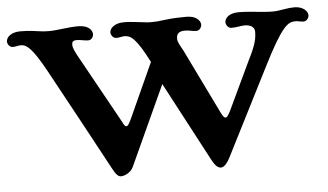

<svg xmlns="http://www.w3.org/2000/svg" viewBox="-44 -567 1111 651"><g transform="rotate(-5 511.0 -242.0)"><path d="M315.4 -11.2C325.2 7.3 333 17.1 343.3 17.1C355.5 17.1 376.5 7.8 385.3 -10.7L509.8 -282.2L653.3 -11.2C663.6 7.8 672.9 17.1 683.6 17.1C693.8 17.1 704.1 5.4 712.9 -10.7L864.3 -309.1C932.6 -444.8 952.6 -455.1 978 -455.1C987.3 -455.1 995.6 -451.7 1005.4 -451.7C1016.6 -451.7 1023.9 -463.4 1023.9 -471.7C1023.9 -487.3 1004.9 -502.4 979.5 -502.4C948.7 -502.4 929.7 -494.6 904.3 -494.6C869.6 -494.6 826.7 -502.4 788.6 -502.4C755.9 -502.4 741.2 -486.3 741.2 -471.7C741.2 -463.4 749.5 -451.7 759.3 -451.7C780.8 -451.7 792 -456.1 804.2 -456.1C824.7 -456.1 838.9 -448.2 838.9 -431.6C838.4 -408.7 835.9 -390.1 808.1 -335.4L730.5 -171.4C721.7 -153.8 717.8 -150.4 713.9 -150.4C708.5 -150.4 704.1 -156.7 697.3 -170.9L590.8 -389.6C582 -406.7 573.2 -417.5 573.2 -431.2C573.2 -446.8 580.1 -456.1 602.5 -456.1C615.7 -456.1 627.9 -451.7 640.6 -451.7C652.3 -451.7 658.7 -463.4 658.7 -471.7C658.7 -482.9 647 -502.4 610.8 -502.4C585.9 -502 568.4 -502 543.9 -499L531.2 -497.6C516.6 -495.6 505.4 -494.6 490.2 -494.6C477.5 -494.6 465.3 -496.6 452.6 -498L439.5 -499.5C425.3 -501 415.5 -502.4 397.9 -502.4C365.7 -502.4 349.6 -485.4 349.6 -471.7C349.6 -463.4 357.4 -451.7 368.2 -451.7C379.9 -451.7 388.2 -455.1 395.5 -455.1C416.5 -455.1 434.1 -446.3 478 -360.4L392.1 -171.4C384.3 -155.3 380.4 -150.4 376 -150.4C371.1 -150.4 369.1 -154.3 362.3 -167.5L239.3 -389.6C222.7 -418.9 217.3 -431.2 217.3 -441.4C217.3 -451.2 220.2 -456.1 234.4 -456.1C247.1 -456.1 259.3 -451.7 272.5 -451.7C285.2 -451.7 290.5 -463.4 290.5 -471.7C290.5 -482.9 279.8 -502.4 242.2 -502.4C206.1 -502.4 173.8 -494.6 141.6 -494.6C128.9 -494.6 117.2 -495.6 105 -497.6L91.3 -499.5C76.2 -501.5 63 -502.4 45.4 -502.4C13.2 -502.4 -2.4 -485.4 -2.4 -471.7C-2.4 -463.4 4.9 -451.7 16.1 -451.7C25.9 -451.7 33.7 -455.1 43.5 -455.1C63.5 -455.1 83 -439.5 127.9 -356.9C189.9 -244.1 253.9 -125 315.4 -11.2Z"/></g></svg>

Font: Stoke
Style: Regular
Weight: 400
Designer: Nicole Fally
Foundry: Nicole Fally
Version: Version 1.002